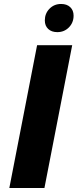

<svg xmlns="http://www.w3.org/2000/svg" viewBox="-20 -948 391 968"><path d="M167 -720H344L204 0H27ZM269 -786Q240 -786 223 -802Q206 -818 206 -845Q206 -880 229.5 -904Q253 -928 288 -928Q317 -928 334 -912Q351 -896 351 -869Q351 -834 327.5 -810Q304 -786 269 -786Z"/></svg>

Font: Kufam
Style: Bold Italic
Weight: 700
Italic angle: -11°
Designer: Artur Schmal
Foundry: Original Type
Version: Version 1.301; ttfautohint (v1.8.3)